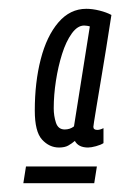

<svg xmlns="http://www.w3.org/2000/svg" viewBox="-20 -699 273 436"><path d="M233 -665Q220 -581 211.5 -531Q203 -481 199 -456Q195 -431 193.5 -422Q192 -413 192 -411Q192 -404 201 -404Q207 -404 215 -408V-374Q209 -370 198 -367Q187 -364 180 -364Q158 -364 150 -379Q143 -373 135 -368.5Q127 -364 114 -364Q92 -364 75.5 -382Q59 -400 59 -448Q59 -512 72.5 -564.5Q86 -617 112.5 -648Q139 -679 176 -679Q190 -679 206 -675Q222 -671 233 -665ZM102 -453Q102 -436 107 -420.5Q112 -405 127 -405Q139 -405 148 -412L184 -639Q181 -640 177 -640.5Q173 -641 171 -641Q156 -641 143 -623Q130 -605 121 -576.5Q112 -548 107 -515.5Q102 -483 102 -453ZM33 -283 39 -321H200L194 -283Z"/></svg>

Font: Georama ExtraCondensed
Style: Italic
Weight: 400
Width: 2
Italic angle: -9°
Designer: Jean-Baptiste Levee
Foundry: Production Type
Version: Version 1.000